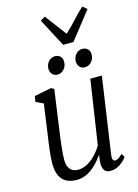

<svg xmlns="http://www.w3.org/2000/svg" viewBox="-145 -1070 834 1158"><g transform="rotate(-15 272.0 -491.0)"><path d="M185.5 10Q153 10 126.2 -2.2Q99.5 -14.5 83.8 -44Q68 -73.5 68 -126.5Q68 -141.5 69.8 -162Q71.5 -182.5 74 -205.8Q76.5 -229 79.8 -252.2Q83 -275.5 86 -295L113 -487L66 -509.5L72 -544L178 -565.5L196.5 -555.5L159.5 -291Q156.5 -270 153.8 -248.2Q151 -226.5 148.8 -205.5Q146.5 -184.5 145 -164.8Q143.5 -145 143.5 -127.5Q143.5 -95.5 153.8 -78Q164 -60.5 179 -53.8Q194 -47 208.5 -47Q240 -47 268.8 -63Q297.5 -79 321.2 -104.2Q345 -129.5 361.5 -156.5L422.5 -559H494.5L425 -82.5Q422 -63.5 426.2 -53.5Q430.5 -43.5 441.5 -43.5Q447.5 -43.5 458 -48.8Q468.5 -54 486.5 -71.5L500 -50Q491 -36 475.2 -22.2Q459.5 -8.5 439.8 0.8Q420 10 398 10Q371 10 359.8 -5.8Q348.5 -21.5 348.5 -48.5Q348.5 -53 349.2 -59.5Q350 -66 350.8 -73.2Q351.5 -80.5 352.5 -87.2Q353.5 -94 354 -100H352.5Q335 -74.5 315.8 -54.2Q296.5 -34 276 -19.5Q255.5 -5 232.8 2.5Q210 10 185.5 10ZM237 -633.5Q219 -633.5 206 -647.5Q193 -661.5 193.5 -682.5Q194.5 -709 211 -727Q227.5 -745 250.5 -745Q272.5 -745 284.8 -731.5Q297 -718 296.5 -698Q296 -670.5 279 -652Q262 -633.5 237 -633.5ZM408 -633.5Q390 -633.5 377 -647.5Q364 -661.5 364.5 -682.5Q365.5 -709 381.8 -727Q398 -745 421 -745Q443 -745 455.8 -731.5Q468.5 -718 468 -698Q467.5 -670.5 450.2 -652Q433 -633.5 408 -633.5ZM317 -798.5 224.5 -974 254 -991.5Q279 -958 304 -924.8Q329 -891.5 354.5 -857.5Q391.5 -891 421 -924.2Q450.5 -957.5 488 -991.5L515 -969L381 -798.5Z"/></g></svg>

Font: Merriweather 24pt SemiCondensed Light
Style: Italic
Weight: 300
Width: 4
Italic angle: -7.8°
Designer: Eben Sorkin
Foundry: Eben Sorkin
Version: Version 2.101